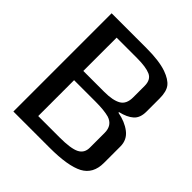

<svg xmlns="http://www.w3.org/2000/svg" viewBox="-179 -773 897 897"><g transform="rotate(45 270.0 -324.5)"><path d="M399 -343Q449 -334 483 -308Q517 -282 517 -238V-129Q517 -58 463 -29Q408 0 287 0H48V-649H280Q362 -649 411 -632Q453 -617 470.5 -594.5Q488 -572 488 -526V-439Q488 -398 465 -377.5Q442 -357 399 -347ZM283 -365Q340 -365 368.5 -381.5Q397 -398 397 -442V-518Q397 -559 368 -572Q339 -585 280 -585H145V-365ZM420 -133V-231Q420 -281 376 -295Q343 -304 287 -304H145V-67H287Q360 -67 390 -82Q420 -97 420 -133Z"/></g></svg>

Font: Gamestation Display
Style: Regular
Weight: 400
Designer: Jonas Hecksher
Foundry: Jonas Hecksher, Playtypeª, e-types AS
Version: Version 1.003